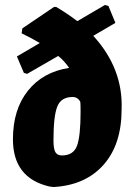

<svg xmlns="http://www.w3.org/2000/svg" viewBox="-20 -740 532 772"><path d="M206 -712Q250 -686 291 -655L402 -720L416 -716L444 -648L355 -596Q475 -465 469 -301Q469 -159 396 -77Q323 5 195 12L179 10Q32 -24 32 -180Q32 -300 92.5 -375.5Q153 -451 258 -467Q239 -495 214 -515L89 -443L76 -447L48 -513L140 -567Q112 -584 67 -606L70 -626L197 -712ZM195 -176Q195 -142 202.5 -128.5Q210 -115 229 -115Q275 -115 289.5 -153.5Q304 -192 304 -291Q304 -317 303 -330Q293 -350 272 -350Q226 -350 210.5 -312Q195 -274 195 -176Z"/></svg>

Font: Alegreya Sans Black
Style: Italic
Weight: 900
Italic angle: -7°
Designer: Juan Pablo del Peral
Foundry: Huerta Tipografica
Version: Version 2.007